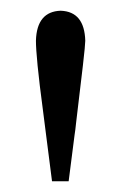

<svg xmlns="http://www.w3.org/2000/svg" viewBox="-20 -804 224 358"><path d="M93 -784C64 -783 48 -765 47 -728C47 -709 51 -666 60 -599C63 -576 65 -560 66 -552L77 -466H108L119 -552C120 -558 121 -566 122 -576C133 -667 139 -718 139 -728C138 -764 123 -783 93 -784Z"/></svg>

Font: Noto Serif Tangut
Style: Regular
Weight: 400
Designer: YANG Xicheng
Foundry: Liu Zhao Studio
Version: Version 2.169